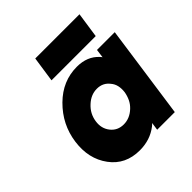

<svg xmlns="http://www.w3.org/2000/svg" viewBox="-190 -824 970 970"><g transform="rotate(-45 295.0 -339.0)"><path d="M192 -554H508L528 -690H212ZM463 -500 457 -454Q455 -457 452.5 -460Q450 -463 448 -465Q405 -512 331 -512Q229 -512 152 -436Q73 -358 58 -250Q43 -141 100 -64Q156 12 258 12Q332 12 386 -30Q390 -33 393 -36Q396 -39 399 -42L393 0H519L590 -500ZM324 -362Q367 -362 392 -329Q405 -314 409.5 -294Q414 -274 411 -250Q407 -227 397.5 -207Q388 -187 371 -171Q336 -138 293 -138Q249 -138 223 -171Q197 -204 204 -250Q211 -297 246 -329Q281 -362 324 -362Z"/></g></svg>

Font: Unageo
Style: ExtraBold-Italic
Weight: 800
Designer: Richard Sepsi
Foundry: Richard Sepsi
Version: Version 2.000